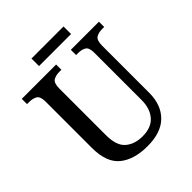

<svg xmlns="http://www.w3.org/2000/svg" viewBox="-231 -983 1135 1135"><g transform="rotate(-45 336.5 -416.0)"><path d="M342 10Q230 10 166 -42Q102 -94 102 -216V-603Q102 -647 81.5 -658.5Q61 -670 32 -670H14V-714H301V-670H283Q254 -670 234 -658Q214 -646 214 -599V-210Q214 -123 255 -87.5Q296 -52 363 -52Q436 -52 473 -94.5Q510 -137 510 -208V-603Q510 -647 490 -658.5Q470 -670 441 -670H424V-714H659V-670H641Q612 -670 592 -658Q572 -646 572 -599V-206Q572 -106 514 -48Q456 10 342 10ZM223 -779V-842H491V-779Z"/></g></svg>

Font: Noto Serif Bengali SemiCondensed Medium
Style: Regular
Weight: 500
Width: 4
Designer: Juan Bruce, Universal Thirst, Indian Type Foundry and the Monotype Design Team.
Foundry: Monotype Imaging Inc.
Version: Version 2.003; ttfautohint (v1.8.4.7-5d5b)